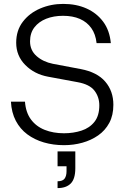

<svg xmlns="http://www.w3.org/2000/svg" viewBox="-20 -732 647 984"><path d="M308 12Q253 12 205 -2Q157 -16 120 -43.5Q83 -71 61 -113Q39 -155 36 -211H108Q112 -156 138.5 -120Q165 -84 209 -66.5Q253 -49 308 -49Q356 -49 397.5 -62.5Q439 -76 464 -107.5Q489 -139 489 -192Q489 -235 464 -267.5Q439 -300 377 -311L226 -339Q156 -352 109.5 -399Q63 -446 63 -513Q63 -576 97 -620.5Q131 -665 186 -688.5Q241 -712 304 -712Q371 -712 423.5 -688.5Q476 -665 509 -620.5Q542 -576 548 -511H475Q470 -557 448 -588Q426 -619 389.5 -635Q353 -651 303 -651Q255 -651 217 -636Q179 -621 156.5 -592Q134 -563 134 -520Q134 -474 167.5 -444.5Q201 -415 251 -405L394 -378Q478 -362 519.5 -313.5Q561 -265 561 -195Q561 -141 540 -102Q519 -63 483 -38Q447 -13 402 -0.5Q357 12 308 12ZM275 232V197Q301 197 311 183.5Q321 170 321 145V120H275V44H366V130Q366 185 342.5 208.5Q319 232 275 232Z"/></svg>

Font: Host Grotesk Light
Style: Regular
Weight: 300
Designer: Doukan Karapınar
Foundry: Element Type
Version: Version 1.003